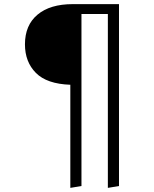

<svg xmlns="http://www.w3.org/2000/svg" viewBox="-20 -705 748 931"><path d="M557 -685V197L503 206V-637H375V197L321 206V-294Q207 -298 154 -351.5Q101 -405 101 -490Q101 -583 162 -634Q223 -685 333 -685Z"/></svg>

Font: Fira Sans Light
Style: Regular
Weight: 300
Designer: bBox Type GmbH & Carrois Corporate GbR & Edenspiekermann AG
Foundry: bBox Type GmbH & Carrois Corporate GbR & Edenspiekermann AG
Version: Version 4.301